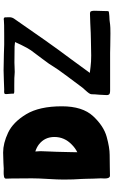

<svg xmlns="http://www.w3.org/2000/svg" viewBox="237 -978 743 1258"><g transform="rotate(-90 609.0 -348.5)"><path d="M542 -315Q542 -180 477.5 -110.5Q413 -41 342 -21.5Q271 -2 224 -2L142 -1Q120 0 88 0Q69 0 69 -34L70 -60L68 -110L67 -155L66 -185Q62 -237 62 -303Q62 -342 66 -406Q70 -470 70 -511L69 -645Q68 -661 68 -681Q68 -692 82.5 -694.5Q97 -697 113 -696.5Q129 -696 135 -696L171 -698Q213 -700 239 -700Q300 -700 369 -667.5Q438 -635 490 -549Q542 -463 542 -315ZM707 -695Q755 -697 778 -697L884 -695L946 -693H1005Q1091 -693 1105 -695L1112 -696Q1121 -696 1123 -692.5Q1125 -689 1125 -685Q1125 -681 1125 -680Q1125 -679 1125.5 -660.5Q1126 -642 1116 -628Q1004 -466 978 -430Q906 -328 856 -262L761 -132Q789 -128 802 -127Q833 -123 874 -123L931 -124Q948 -125 983 -125Q1011 -125 1087 -129L1149 -131Q1161 -131 1164 -125Q1167 -119 1167.5 -111Q1168 -103 1168 -100L1166 -27V-21Q1166 -11 1164 -9Q1162 -7 1152 -6L1132 -4Q1110 -4 1077 1Q1063 3 1019 3L940 2Q921 1 892 1H647Q625 1 620 -5.5Q615 -12 615.5 -20.5Q616 -29 616 -32L618 -71Q621 -100 621 -120Q621 -128 628 -138Q635 -148 648 -162L664 -180Q691 -216 740.5 -282.5Q790 -349 802 -370Q814 -392 851 -440.5Q888 -489 897 -502L909 -518Q924 -540 945 -583L963 -622Q957 -622 954 -623L934 -625L828 -626Q810 -626 800 -625L767 -624Q753 -624 749 -625Q740 -627 678 -627H636Q628 -628 626 -630Q624 -632 624.5 -635Q625 -638 625 -640Q625 -651 622 -679Q621 -689 626.5 -691.5Q632 -694 640 -693.5Q648 -693 652 -693Q667 -693 707 -695ZM291 -250Q341 -298 341 -364Q341 -427 293 -465Q272 -481 246 -489Q248 -467 248 -455Q248 -436 246 -400Q244 -366 244 -350Q244 -324 242 -266Q241 -249 241 -214Q268 -227 291 -250Z"/></g></svg>

Font: Barrio
Style: Regular
Weight: 400
Designer: Pablo Cosgaya & Sergio Jimenez
Foundry: Pablo Cosgaya & Sergio Jimenez
Version: Version 1.005